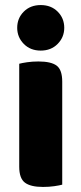

<svg xmlns="http://www.w3.org/2000/svg" viewBox="-20 -731 322 759"><path d="M48 -621Q48 -659 74 -685Q100 -711 141 -711Q182 -711 208 -685Q234 -659 234 -621Q234 -584 208 -557.5Q182 -531 141 -531Q100 -531 74 -557.5Q48 -584 48 -621ZM56 -264H226V-1Q215 2 194.5 5Q174 8 150 8Q101 8 78.5 -9Q56 -26 56 -72ZM226 -175H56V-479Q67 -482 87.5 -485Q108 -488 132 -488Q182 -488 204 -471.5Q226 -455 226 -408Z"/></svg>

Font: Baloo Bhaijaan 2 ExtraBold
Style: Regular
Weight: 800
Designer: Sanskriti Dholi, Noopur Datye and Ek Type
Foundry: Ek Type
Version: Version 1.701